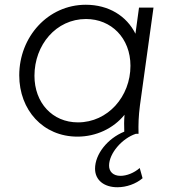

<svg xmlns="http://www.w3.org/2000/svg" viewBox="-20 -563 712 808"><path d="M306 12C384 12 457 -22 504 -80C502 -55 502 -33 503 -9C432 20 380 86 380 147C380 195 418 225 474 225C512 225 552 211 580 187L568 144C544 165 513 177 487 177C456 177 439 159 439 134C439 82 494 19 552 0H563C562 -41 563 -73 569 -120L626 -531H565L550 -421C513 -496 437 -543 341 -543C182 -543 61 -408 61 -246C61 -100 161 12 306 12ZM125 -244C125 -374 216 -483 342 -483C448 -483 529 -403 529 -286C529 -157 434 -48 308 -48C200 -48 125 -131 125 -244Z"/></svg>

Font: Mluvka Light
Style: Italic
Weight: 300
Italic angle: -8°
Designer: Modified by Jiří Krblich, Original typeface by Gumpita Rahayu
Foundry: Gumpita Rahayu & Jiří Krblich
Version: Version 2.000;Glyphs 3.1.1 (3134)